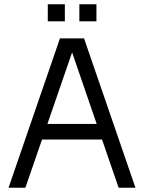

<svg xmlns="http://www.w3.org/2000/svg" viewBox="-20 -880 675 900"><path d="M261 -700H374L615 0H536L303 -678H333L99 0H20ZM161 -299H474V-226H161ZM352 -860H432V-780H352ZM204 -860H284V-780H204Z"/></svg>

Font: Uncut Sans Variable
Style: Regular
Weight: 400
Designer: Kasper Nordkvist
Foundry: UNCUT.wtf
Version: Version 1.304;Glyphs 3.2 (3246)